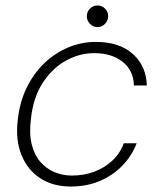

<svg xmlns="http://www.w3.org/2000/svg" viewBox="-20 -669 584 701"><path d="M238 12Q173 12 126.5 -18.5Q80 -49 58 -104Q36 -159 45 -232Q52 -297 77.5 -349Q103 -401 141.5 -438Q180 -475 228.5 -495.5Q277 -516 330 -516Q416 -516 465 -472Q514 -428 516 -357H469Q467 -413 427 -444Q387 -475 324 -475Q270 -475 220.5 -447.5Q171 -420 136 -366.5Q101 -313 93 -235Q86 -182 95.5 -143Q105 -104 127 -78.5Q149 -53 179 -40.5Q209 -28 242 -28Q285 -28 322.5 -41.5Q360 -55 389 -81.5Q418 -108 432 -146H479Q462 -101 427.5 -65Q393 -29 345 -8.5Q297 12 238 12ZM336 -570Q320 -570 308.5 -582Q297 -594 297 -610Q297 -626 308.5 -637.5Q320 -649 336 -649Q352 -649 363.5 -637.5Q375 -626 375 -610Q375 -594 363.5 -582Q352 -570 336 -570Z"/></svg>

Font: DM Sans ExtraLight
Style: Italic
Weight: 250
Italic angle: -10°
Designer: Colophon Foundry, Jonny Pinhorn
Foundry: Colophon Foundry
Version: Version 4.004;gftools[0.9.30]